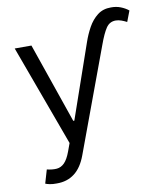

<svg xmlns="http://www.w3.org/2000/svg" viewBox="-94 -748 862 1027"><g transform="rotate(-10 337.0 -234.5)"><path d="M130.9 204.1Q109.4 204.6 92.8 201.2Q76.2 197.8 69.3 194.3L90.8 121.1Q121.6 128.4 144.8 126.2Q168 124 186.3 105.5Q204.6 86.9 219.7 45.9L235.4 2.9L34.2 -545.9H125L275.4 -110.4H281.2L420.9 -512.7Q434.6 -552.7 454.8 -589.4Q475.1 -626 505.4 -649.7Q535.6 -673.3 579.1 -672.9Q607.4 -673.3 631.6 -663.8Q655.8 -654.3 673.8 -639.6L651.4 -581.1Q637.7 -588.4 622.1 -594Q606.4 -599.6 591.8 -599.6Q558.6 -599.6 539.6 -571.3Q520.5 -543 499 -483.4L291 79.1Q267.6 143.1 227.5 173.8Q187.5 204.6 130.9 204.1Z"/></g></svg>

Font: Inter
Style: Regular
Weight: 400
Designer: Rasmus Andersson
Foundry: rsms
Version: Version 4.000;git-8c9346024